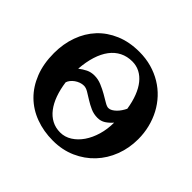

<svg xmlns="http://www.w3.org/2000/svg" viewBox="-166 -880 1088 1088"><g transform="rotate(45 378.0 -335.5)"><path d="M557.1 -301.8Q539.1 -280.8 518.3 -267.3Q497.6 -253.9 471.2 -253.9Q440.9 -253.9 414.8 -265.6Q388.7 -277.3 366.2 -291.5Q343.8 -305.7 324.2 -317.4Q304.7 -329.1 288.1 -329.1Q273.9 -329.1 259.8 -324Q245.6 -318.8 233.6 -310.3Q221.7 -301.8 213.1 -291Q204.6 -280.3 201.2 -269Q208 -218.8 222.9 -177.5Q237.8 -136.2 260.3 -106.9Q282.7 -77.6 312.7 -61.8Q342.8 -45.9 379.9 -45.9Q417 -45.9 449.5 -66.4Q481.9 -86.9 505.9 -121.8Q529.8 -156.7 543.5 -203.1Q557.1 -249.5 557.1 -301.8ZM554.2 -410.2Q546.4 -460 531.2 -499Q516.1 -538.1 494.4 -564.9Q472.7 -591.8 445.1 -606Q417.5 -620.1 384.8 -620.1Q343.8 -620.1 310.8 -603.5Q277.8 -586.9 253.9 -555.2Q230 -523.4 215.6 -477.8Q201.2 -432.1 196.8 -374Q218.3 -390.6 240.2 -401.4Q262.2 -412.1 290 -412.1Q318.8 -412.1 346.9 -400.4Q375 -388.7 399.7 -374.5Q424.3 -360.4 443.8 -348.6Q463.4 -336.9 475.1 -336.9Q486.8 -336.9 498 -343.5Q509.3 -350.1 519.8 -360.4Q530.3 -370.6 539.1 -383.8Q547.9 -397 554.2 -410.2ZM720.2 -332Q720.2 -260.3 696 -197Q671.9 -133.8 627.4 -86.4Q583 -39.1 521 -11.5Q459 16.1 383.8 16.1Q309.1 16.1 245.4 -7.6Q181.6 -31.2 135.5 -76.7Q89.4 -122.1 63.2 -188.5Q37.1 -254.9 37.1 -339.8Q37.1 -413.6 60.1 -477.3Q83 -541 126.2 -587.4Q169.4 -633.8 232.2 -660.4Q294.9 -687 375 -687Q426.8 -687 472.7 -674.1Q518.6 -661.1 556.9 -637.9Q595.2 -614.7 625.5 -582.3Q655.8 -549.8 676.8 -510.3Q697.8 -470.7 709 -425.5Q720.2 -380.4 720.2 -332Z"/></g></svg>

Font: Charis SIL CyrE
Style: Bold
Weight: 700
Foundry: SIL International
Version: Version 5.000